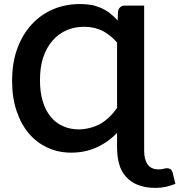

<svg xmlns="http://www.w3.org/2000/svg" viewBox="-20 -751 890 952"><path d="M560.5 -216.8V-540.5Q542 -560.5 525.4 -573.7Q504.4 -590.3 488.3 -598.1Q468.3 -607.9 446.8 -612.8Q422.9 -618.2 398.4 -618.2Q349.1 -618.2 310.1 -601.1Q270 -583.5 240.7 -549.8Q210.9 -515.6 194.3 -466.8Q178.2 -418.9 178.2 -353Q178.2 -293.5 192.4 -247.1Q206.5 -201.2 232.9 -170.4Q258.3 -139.6 293.9 -125Q328.1 -109.4 371.1 -109.4Q395.5 -109.4 422.9 -116.2Q447.3 -121.6 473.6 -134.8Q495.6 -146 519.5 -168.5Q543 -189.9 560.5 -216.8ZM836.4 106.4 849.6 160.6Q824.7 170.4 802.7 175.3Q778.3 180.7 751 180.7Q700.2 180.7 663.1 165.5Q628.4 152.3 604 124.5Q580.1 97.7 570.8 62Q560.5 25.4 560.5 -18.1V-92.3Q515.6 -45.4 457.5 -19.5Q400.4 5.9 334 5.9Q269 5.9 216.8 -18.6Q163.1 -42.5 124 -88.4Q85 -133.3 62.5 -200.2Q40 -265.6 40 -349.1Q40 -440.9 65.9 -510.7Q91.8 -581.1 137.7 -630.4Q182.6 -679.2 244.6 -705.6Q305.7 -731 377.4 -731Q402.3 -731 428.7 -727.1Q450.2 -724.1 476.1 -713.4Q500.5 -703.6 521 -688.5Q542 -672.9 563.5 -649.4L564.9 -689Q565.4 -704.6 574.7 -713.9Q584 -723.1 597.2 -723.1H694.8V-3.4Q694.8 39.6 711.9 64Q729.5 88.9 766.1 88.9Q780.8 88.9 791 85.9Q801.3 83 809.1 83Q816.4 83 824.7 87.4Q832.5 91.8 836.4 106.4Z"/></svg>

Font: Lato-SemiBold
Style: Bold
Weight: 500
Designer: Lukasz Dziedzic with Adam Twardoch and Botio Nikoltchev
Foundry: tyPoland Lukasz Dziedzic
Version: ""